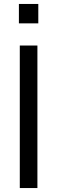

<svg xmlns="http://www.w3.org/2000/svg" viewBox="-20 -950 289 970"><path d="M173.5 -832H75.5V-930H173.5ZM169 0H80V-720H169Z"/></svg>

Font: CCSD_manrope Medium
Style: Regular
Weight: 500
Designer: Mikhail Sharanda
Foundry: Mikhail Sharanda
Version: Version 4.503